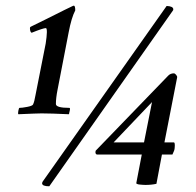

<svg xmlns="http://www.w3.org/2000/svg" viewBox="-20 -652 693 679"><path d="M594.7 -392.6Q598.6 -392.6 603 -387.2Q607.4 -381.8 606.4 -377.9L561.5 -148.4H594.7Q599.6 -148.4 597.7 -128.9Q597.7 -121.1 589.8 -105.5H552.7L533.2 -2Q515.6 2 494.1 2Q489.3 2 483.4 1.5Q477.5 1 472.7 0.5Q467.8 0 464.8 -1.5Q461.9 -2.9 461.9 -3.9L481.4 -105.5H322.3Q315.4 -108.4 318.4 -119.1L575.2 -384.8Q583 -392.6 594.7 -392.6ZM517.6 -291 381.8 -148.4H489.3ZM91.8 -536.1Q85.9 -539.1 85.9 -552.7Q85.9 -556.6 88.9 -557.6Q111.3 -568.4 147.5 -586.4Q183.6 -604.5 208 -616.7Q232.4 -628.9 239.3 -631.8H241.2Q246.1 -631.8 246.1 -615.2Q232.4 -588.9 222.7 -537.1L183.6 -335Q177.7 -305.7 177.7 -284.2Q177.7 -270.5 225.6 -270.5Q229.5 -270.5 225.6 -255.9Q225.6 -254.9 224.6 -252Q224.6 -249 223.6 -248Q159.2 -251 127 -251Q112.3 -251 44.9 -248Q43 -250 44.9 -260.3Q46.9 -270.5 48.8 -270.5Q57.6 -270.5 75.7 -273.9Q93.8 -277.3 96.7 -282.2Q101.6 -292 105.5 -315.4L141.6 -498Q149.4 -549.8 142.6 -552.7Q132.8 -552.7 91.8 -536.1ZM591.8 -615.2 154.3 6.8Q128.9 6.8 128.9 -3.9Q128.9 -5.9 130.9 -9.8L569.3 -630.9Q592.8 -629.9 592.8 -619.1Q592.8 -616.2 591.8 -615.2Z"/></svg>

Font: Crimson
Style: SemiboldItalic
Weight: 600
Italic angle: -11°
Version: Version 0.8 ; ttfautohint (v1.00) -l 8 -r 50 -G 200 -x 14 -D